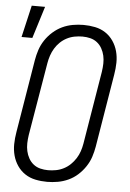

<svg xmlns="http://www.w3.org/2000/svg" viewBox="-56 -854 613 904"><g transform="rotate(5 250.0 -402.0)"><path d="M201 8Q173 8 146 2.5Q119 -3 97 -17.5Q75 -32 60 -54Q45 -76 38 -102Q31 -128 31.5 -156Q32 -184 37 -213L94 -558Q98 -582 106 -606.5Q114 -631 129 -653.5Q144 -676 164.5 -694Q185 -712 208.5 -723Q232 -734 257.5 -738.5Q283 -743 308 -743Q336 -743 363 -737.5Q390 -732 412 -717.5Q434 -703 449 -681Q464 -659 471 -633Q478 -607 477.5 -579Q477 -551 472 -522L415 -177Q411 -153 403 -128.5Q395 -104 380 -81.5Q365 -59 345 -41Q325 -23 301 -12Q277 -1 251.5 3.5Q226 8 201 8ZM201 -47Q219 -47 238 -50.5Q257 -54 274.5 -63Q292 -72 306 -85.5Q320 -99 330.5 -115.5Q341 -132 347 -150Q353 -168 356 -186L413 -531Q416 -551 416.5 -570Q417 -589 413 -607Q409 -625 400 -641Q391 -657 377 -668Q363 -679 345 -683.5Q327 -688 308 -688Q290 -688 271 -684.5Q252 -681 234.5 -672Q217 -663 203 -649.5Q189 -636 179 -619.5Q169 -603 163 -585Q157 -567 154 -549L96 -204Q93 -184 92.5 -165Q92 -146 96 -128Q100 -110 109 -94Q118 -78 132 -67Q146 -56 164 -51.5Q182 -47 201 -47ZM22 -661 57 -812H120L73 -661Z"/></g></svg>

Font: Iosevka Term Curly Lt Obl
Style: Regular
Weight: 300
Italic angle: -9°
Designer: Belleve Invis
Foundry: Belleve Invis
Version: Version 32.3.0